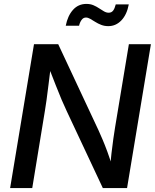

<svg xmlns="http://www.w3.org/2000/svg" viewBox="-20 -951 783 971"><path d="M31.2 0 151.9 -727.5H274.4L478 -292.5Q486.3 -274.4 498.3 -246.3Q510.3 -218.3 523.4 -182.6Q536.6 -147 548.3 -106.4L536.1 -98.1Q539.1 -135.3 543.7 -174.8Q548.3 -214.4 553.2 -249.3Q558.1 -284.2 562 -307.1L631.8 -727.5H743.2L622.6 0H500L317.4 -389.2Q305.2 -415 291.7 -446.5Q278.3 -478 261.7 -520.5Q245.1 -563 222.7 -620.6L238.3 -627.4Q231.4 -570.8 225.6 -524.7Q219.7 -478.5 215.3 -444.6Q210.9 -410.6 207 -390.1L143.1 0ZM527.8 -818.8Q508.3 -818.8 491.9 -825.2Q475.6 -831.5 461.7 -840.3Q447.8 -849.1 436.3 -855.7Q424.8 -862.3 414.6 -862.3Q400.9 -862.3 392.1 -849.6Q383.3 -836.9 379.9 -820.8H312.5Q322.3 -871.1 349.1 -901.1Q376 -931.2 417 -931.2Q437.5 -931.2 453.1 -924.3Q468.8 -917.5 481.4 -908.9Q494.1 -900.4 505.9 -893.6Q517.6 -886.7 529.8 -886.7Q543.9 -886.7 552 -897.2Q560.1 -907.7 565.4 -928.7H631.3Q621.6 -877 593.8 -847.9Q565.9 -818.8 527.8 -818.8Z"/></svg>

Font: Inter 20pt Medium
Style: Italic
Weight: 500
Italic angle: -9.3988°
Version: Version 4.001;git-66647c0bb